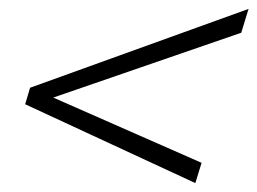

<svg xmlns="http://www.w3.org/2000/svg" viewBox="-20 -446 578 431"><path d="M73.5 -218 79 -236 432.5 -80.5 418.5 -35 36.5 -212 47.5 -249 538 -426 521.5 -372.5Z"/></svg>

Font: Newsreader 36pt Medium
Style: Italic
Weight: 500
Italic angle: -17°
Designer: Hugues Gentile
Foundry: Production Type
Version: Version 1.003